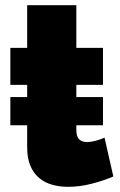

<svg xmlns="http://www.w3.org/2000/svg" viewBox="-20 -711 465 742"><path d="M418 -29Q378 -12 332.5 -0.5Q287 11 243 11Q211 11 182 3Q153 -5 131.5 -23Q110 -41 97.5 -70Q85 -99 85 -142V-227H20V-336H85V-383H20V-526H85V-691H275V-526H378V-383H275V-336H378V-227H275V-209Q275 -183 286 -172.5Q297 -162 316 -162Q330 -162 348 -166.5Q366 -171 384 -179Z"/></svg>

Font: Raleway
Style: Heavy
Weight: 900
Designer: Matt McInerney, Pablo Impallari, Rodrigo Fuenzalida
Foundry: Matt McInerney, Pablo Impallari, Rodrigo Fuenzalida
Version: Version 2.001; ttfautohint (v0.8) -G 200 -r 50